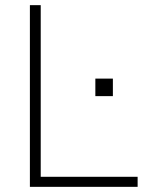

<svg xmlns="http://www.w3.org/2000/svg" viewBox="-20 -725 567 745"><path d="M96 0V-705H138V-39H514V0ZM350 -352V-420H418V-352Z"/></svg>

Font: Nunito Sans ExtraLight
Style: Regular
Weight: 200
Designer: Vernon Adams
Foundry: Vernon Adams
Version: Version 3.006; ttfautohint (v1.8.3)